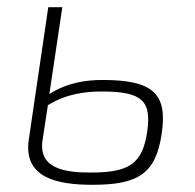

<svg xmlns="http://www.w3.org/2000/svg" viewBox="-20 -502 542 533"><path d="M265 -280C219 -280 168 -273 117 -241L153 -482H114L60 -115C44 -8 139 11 237 11C364 11 413 -20 429 -132C445 -241 406 -280 265 -280ZM389 -139C376 -46 338 -23 231 -23C167 -23 86 -31 98 -112L113 -210C165 -242 217 -248 263 -248C376 -248 400 -221 389 -139Z"/></svg>

Font: Exo 2 Extra Light
Style: Italic
Weight: 250
Italic angle: -8°
Designer: Natanael Gama
Version: Version 1.001;PS 001.001;hotconv 1.0.88;makeotf.lib2.5.64775